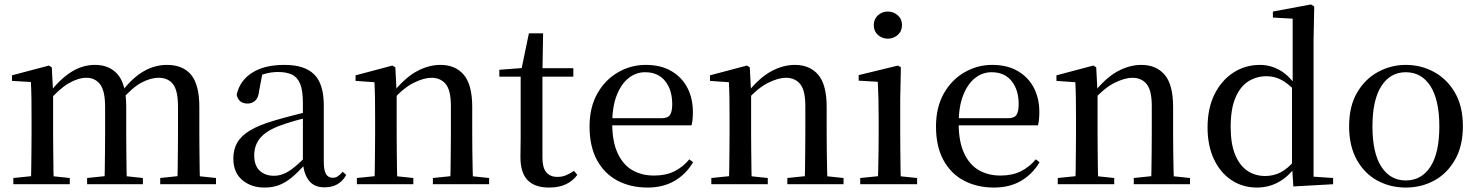

<svg xmlns="http://www.w3.org/2000/svg" viewBox="-20 -829 6649 864"><path d="M40 0V-28L148 -39H189L294 -28V0ZM119 0Q120 -25 120.5 -66Q121 -107 121.5 -152Q122 -197 122 -230V-296Q122 -347 121.5 -385Q121 -423 119 -460L34 -465V-490L200 -534L213 -526L219 -413V-410V-230Q219 -197 219.5 -152Q220 -107 220.5 -66Q221 -25 222 0ZM372 0V-28L477 -39H520L623 -28V0ZM450 0Q451 -25 451.5 -65.5Q452 -106 452.5 -151Q453 -196 453 -230V-348Q453 -420 430.5 -449.5Q408 -479 369 -479Q332 -479 289 -454Q246 -429 198 -373L190 -412H203Q250 -473 300.5 -505Q351 -537 407 -537Q474 -537 511 -492.5Q548 -448 548 -348V-230Q548 -196 548.5 -151Q549 -106 549.5 -65.5Q550 -25 551 0ZM701 0V-28L805 -39H848L952 -28V0ZM778 0Q779 -25 779.5 -65.5Q780 -106 780.5 -151Q781 -196 781 -230V-348Q781 -422 758.5 -450.5Q736 -479 694 -479Q657 -479 615.5 -456.5Q574 -434 526 -378L516 -419H530Q577 -480 627 -508.5Q677 -537 731 -537Q803 -537 840 -492.5Q877 -448 877 -347V-230Q877 -196 877.5 -151Q878 -106 878.5 -65.5Q879 -25 880 0Z M1170 15Q1110 15 1070 -19Q1030 -53 1030 -116Q1030 -156 1047.5 -187Q1065 -218 1106 -242.5Q1147 -267 1216 -287Q1257 -299 1304 -311Q1351 -323 1391 -333V-308Q1351 -298 1310.5 -286.5Q1270 -275 1238 -263Q1177 -240 1150.5 -207.5Q1124 -175 1124 -130Q1124 -84 1148.5 -61Q1173 -38 1213 -38Q1234 -38 1255 -46Q1276 -54 1303 -75.5Q1330 -97 1367 -135L1377 -86H1350Q1320 -53 1293 -30.5Q1266 -8 1237 3.5Q1208 15 1170 15ZM1440 14Q1394 14 1370.5 -16Q1347 -46 1343 -98V-101V-365Q1343 -421 1331 -451Q1319 -481 1294.5 -493Q1270 -505 1231 -505Q1203 -505 1174.5 -497.5Q1146 -490 1112 -472L1161 -499L1146 -420Q1143 -389 1128.5 -376Q1114 -363 1094 -363Q1054 -363 1045 -402Q1058 -465 1113.5 -501Q1169 -537 1260 -537Q1351 -537 1394 -494Q1437 -451 1437 -355V-104Q1437 -61 1447.5 -45Q1458 -29 1477 -29Q1489 -29 1499 -35Q1509 -41 1522 -56L1538 -42Q1522 -13 1497.5 0.5Q1473 14 1440 14Z M1586 0V-28L1694 -39H1735L1840 -28V0ZM1665 0Q1666 -25 1666.5 -66Q1667 -107 1667.5 -152Q1668 -197 1668 -230V-295Q1668 -346 1667.5 -384.5Q1667 -423 1665 -459L1580 -465V-490L1746 -534L1759 -526L1765 -410V-409V-230Q1765 -197 1765.5 -152Q1766 -107 1766.5 -66Q1767 -25 1768 0ZM1928 0V-28L2034 -39H2076L2181 -28V0ZM2006 0Q2007 -25 2007.5 -65.5Q2008 -106 2008.5 -151Q2009 -196 2009 -230V-352Q2009 -422 1986 -450.5Q1963 -479 1921 -479Q1888 -479 1842 -456.5Q1796 -434 1744 -376L1737 -412H1748Q1803 -480 1856 -508.5Q1909 -537 1962 -537Q2029 -537 2067 -492.5Q2105 -448 2105 -348V-230Q2105 -196 2105.5 -151Q2106 -106 2107 -65.5Q2108 -25 2109 0Z M2372 -484V-522H2560V-484ZM2451 15Q2386 15 2354 -18.5Q2322 -52 2322 -122Q2322 -147 2322.5 -167Q2323 -187 2323 -215V-484H2227V-515L2344 -524L2325 -510L2360 -679H2424L2421 -506V-495V-119Q2421 -74 2438.5 -53.5Q2456 -33 2488 -33Q2510 -33 2526.5 -40Q2543 -47 2563 -60L2578 -42Q2557 -14 2526 0.5Q2495 15 2451 15Z M2894 15Q2818 15 2759 -16Q2700 -47 2666.5 -108.5Q2633 -170 2633 -260Q2633 -346 2668 -408Q2703 -470 2761 -503.5Q2819 -537 2886 -537Q2954 -537 3001.5 -509Q3049 -481 3073.5 -433.5Q3098 -386 3098 -325Q3098 -289 3092 -265H2677V-297H2957Q2985 -297 2995 -312Q3005 -327 3005 -360Q3005 -425 2973 -464.5Q2941 -504 2883 -504Q2842 -504 2808.5 -477.5Q2775 -451 2755 -399.5Q2735 -348 2735 -273Q2735 -192 2759.5 -139.5Q2784 -87 2826 -63Q2868 -39 2923 -39Q2976 -39 3014.5 -58Q3053 -77 3082 -112L3099 -99Q3067 -45 3015.5 -15Q2964 15 2894 15Z M3181 0V-28L3289 -39H3330L3435 -28V0ZM3260 0Q3261 -25 3261.5 -66Q3262 -107 3262.5 -152Q3263 -197 3263 -230V-295Q3263 -346 3262.5 -384.5Q3262 -423 3260 -459L3175 -465V-490L3341 -534L3354 -526L3360 -410V-409V-230Q3360 -197 3360.5 -152Q3361 -107 3361.5 -66Q3362 -25 3363 0ZM3523 0V-28L3629 -39H3671L3776 -28V0ZM3601 0Q3602 -25 3602.5 -65.5Q3603 -106 3603.5 -151Q3604 -196 3604 -230V-352Q3604 -422 3581 -450.5Q3558 -479 3516 -479Q3483 -479 3437 -456.5Q3391 -434 3339 -376L3332 -412H3343Q3398 -480 3451 -508.5Q3504 -537 3557 -537Q3624 -537 3662 -492.5Q3700 -448 3700 -348V-230Q3700 -196 3700.5 -151Q3701 -106 3702 -65.5Q3703 -25 3704 0Z M3851 0V-28L3960 -39H4000L4107 -28V0ZM3930 0Q3931 -25 3932 -66Q3933 -107 3933.5 -152Q3934 -197 3934 -230V-294Q3934 -345 3933 -384.5Q3932 -424 3930 -461L3844 -466V-491L4021 -534L4034 -526L4031 -382V-230Q4031 -197 4031.5 -152Q4032 -107 4032.5 -66Q4033 -25 4034 0ZM3975 -655Q3949 -655 3930.5 -672Q3912 -689 3912 -716Q3912 -743 3930.5 -760Q3949 -777 3975 -777Q4001 -777 4020 -760Q4039 -743 4039 -716Q4039 -689 4020 -672Q4001 -655 3975 -655Z M4453 15Q4377 15 4318 -16Q4259 -47 4225.5 -108.5Q4192 -170 4192 -260Q4192 -346 4227 -408Q4262 -470 4320 -503.5Q4378 -537 4445 -537Q4513 -537 4560.5 -509Q4608 -481 4632.5 -433.5Q4657 -386 4657 -325Q4657 -289 4651 -265H4236V-297H4516Q4544 -297 4554 -312Q4564 -327 4564 -360Q4564 -425 4532 -464.5Q4500 -504 4442 -504Q4401 -504 4367.5 -477.5Q4334 -451 4314 -399.5Q4294 -348 4294 -273Q4294 -192 4318.5 -139.5Q4343 -87 4385 -63Q4427 -39 4482 -39Q4535 -39 4573.5 -58Q4612 -77 4641 -112L4658 -99Q4626 -45 4574.5 -15Q4523 15 4453 15Z M4740 0V-28L4848 -39H4889L4994 -28V0ZM4819 0Q4820 -25 4820.5 -66Q4821 -107 4821.5 -152Q4822 -197 4822 -230V-295Q4822 -346 4821.5 -384.5Q4821 -423 4819 -459L4734 -465V-490L4900 -534L4913 -526L4919 -410V-409V-230Q4919 -197 4919.5 -152Q4920 -107 4920.5 -66Q4921 -25 4922 0ZM5082 0V-28L5188 -39H5230L5335 -28V0ZM5160 0Q5161 -25 5161.5 -65.5Q5162 -106 5162.5 -151Q5163 -196 5163 -230V-352Q5163 -422 5140 -450.5Q5117 -479 5075 -479Q5042 -479 4996 -456.5Q4950 -434 4898 -376L4891 -412H4902Q4957 -480 5010 -508.5Q5063 -537 5116 -537Q5183 -537 5221 -492.5Q5259 -448 5259 -348V-230Q5259 -196 5259.5 -151Q5260 -106 5261 -65.5Q5262 -25 5263 0Z M5636 15Q5572 15 5521.5 -18.5Q5471 -52 5442.5 -113Q5414 -174 5414 -255Q5414 -342 5445.5 -405Q5477 -468 5530.5 -502.5Q5584 -537 5650 -537Q5695 -537 5736 -515Q5777 -493 5813 -442H5823L5809 -419Q5775 -455 5744.5 -470.5Q5714 -486 5679 -486Q5635 -486 5598.5 -463.5Q5562 -441 5540 -390.5Q5518 -340 5518 -258Q5518 -181 5538.5 -132Q5559 -83 5594 -60Q5629 -37 5673 -37Q5711 -37 5743 -53.5Q5775 -70 5807 -108L5821 -82H5812Q5778 -34 5733.5 -9.5Q5689 15 5636 15ZM5800 10 5794 -87V-89V-438L5797 -448V-745L5708 -750V-777L5879 -809L5894 -800L5891 -647V-34L5979 -28V0Z M6306 15Q6236 15 6178 -16.5Q6120 -48 6085.5 -110Q6051 -172 6051 -261Q6051 -351 6087 -412.5Q6123 -474 6181.5 -505.5Q6240 -537 6306 -537Q6374 -537 6432.5 -505.5Q6491 -474 6527 -412.5Q6563 -351 6563 -261Q6563 -172 6527.5 -110Q6492 -48 6434 -16.5Q6376 15 6306 15ZM6306 -17Q6377 -17 6417 -79Q6457 -141 6457 -260Q6457 -379 6417 -441.5Q6377 -504 6306 -504Q6236 -504 6196 -441.5Q6156 -379 6156 -260Q6156 -141 6196 -79Q6236 -17 6306 -17Z"/></svg>

Font: Noto Serif KR ExtraLight Medium
Style: Regular
Weight: 500
Version: Version 2.002-H1;hotconv 1.1.0;makeotfexe 2.6.0